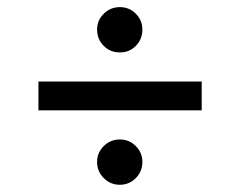

<svg xmlns="http://www.w3.org/2000/svg" viewBox="-20 -551 668 534"><path d="M541 -324.2V-244.1H86.9V-324.2ZM313.5 -405.3Q287.1 -404.8 268.6 -423.3Q250 -441.9 250 -468.8Q250 -494.6 268.6 -512.9Q287.1 -531.2 313.5 -531.2Q339.4 -531.2 357.7 -512.9Q376 -494.6 376 -468.8Q376 -441.9 357.7 -423.3Q339.4 -404.8 313.5 -405.3ZM313.5 -37.1Q287.1 -37.1 268.6 -55.7Q250 -74.2 250 -100.6Q250 -126.5 268.6 -144.8Q287.1 -163.1 313.5 -163.1Q339.4 -163.1 357.7 -144.8Q376 -126.5 376 -100.6Q376 -74.2 357.7 -55.7Q339.4 -37.1 313.5 -37.1Z"/></svg>

Font: Inter Display
Style: Regular
Weight: 400
Designer: Rasmus Andersson
Foundry: rsms
Version: Version 4.001;git-9221beed3